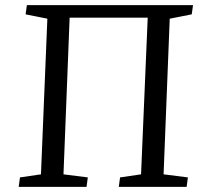

<svg xmlns="http://www.w3.org/2000/svg" viewBox="-20 -730 791 750"><path d="M53 0 58 -37 140 -49 165 -657 80 -674 85 -710H734L729 -674L643 -657L619 -49L714 -37L709 0H444L449 -37L531 -49L557 -661H252L228 -49L323 -37L318 0Z"/></svg>

Font: Literata 36pt
Style: Italic
Weight: 400
Italic angle: -2°
Designer: Latin by Veronika Burian and Jose Scaglione. Greek by Irene Vlachou. Cyrillic by Vera Evstafieva
Foundry: TypeTogether
Version: Version 3.002